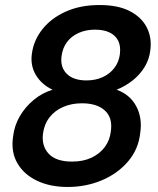

<svg xmlns="http://www.w3.org/2000/svg" viewBox="-20 -732 628 764"><path d="M249 12Q180 12 128 -12.5Q76 -37 49.5 -82Q23 -127 32 -188Q37 -232 58.5 -269Q80 -306 113.5 -334Q147 -362 189 -375Q145 -396 122.5 -434Q100 -472 107 -519Q114 -572 149 -616Q184 -660 242 -686Q300 -712 376 -712Q450 -712 497 -687.5Q544 -663 564.5 -622Q585 -581 578 -531Q574 -496 555.5 -465.5Q537 -435 508 -412Q479 -389 444 -375Q497 -356 522 -309.5Q547 -263 538 -203Q531 -138 489.5 -89.5Q448 -41 385 -14.5Q322 12 249 12ZM267 -89Q311 -89 344 -104.5Q377 -120 397 -147Q417 -174 421 -209Q429 -263 397.5 -292Q366 -321 306 -321Q265 -321 231.5 -306.5Q198 -292 177 -265Q156 -238 151 -200Q145 -151 174 -120Q203 -89 267 -89ZM324 -412Q360 -412 388.5 -425Q417 -438 435 -461.5Q453 -485 457 -516Q461 -548 450.5 -569.5Q440 -591 416.5 -602.5Q393 -614 358 -614Q322 -614 293 -601Q264 -588 246.5 -564.5Q229 -541 225 -509Q219 -465 245.5 -438.5Q272 -412 324 -412Z"/></svg>

Font: DM Sans 36pt SemiBold
Style: Italic
Weight: 600
Italic angle: -10°
Designer: Colophon Foundry, Jonny Pinhorn
Foundry: Colophon Foundry
Version: Version 4.004;gftools[0.9.30]